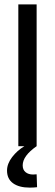

<svg xmlns="http://www.w3.org/2000/svg" viewBox="-20 -670 252 880"><path d="M64 0V-649.9H147.9V0Q84 44.4 84 87.9Q84 108.4 97.2 119.1Q110.4 129.9 131.8 129.9Q142.1 129.9 147.9 128.9L149.9 188Q134.3 189.9 116.2 189.9Q67.4 189.9 39.8 169.9Q12.2 149.9 12.2 111.8Q12.2 80.6 35.6 50Q59.1 19.5 91.8 0Z"/></svg>

Font: Apfel Grotezk
Style: Regular
Weight: 400
Designer: Luigi Gorlero
Foundry: © 2023, Luigi Gorlero & Collletttivo
Version: Version 2.000;Glyphs 3.2 (3217)